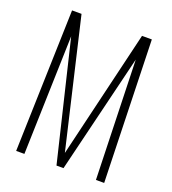

<svg xmlns="http://www.w3.org/2000/svg" viewBox="-145 -919 922 1029"><g transform="rotate(20 316.0 -405.0)"><path d="M65 0 89 -810H143L314 -79L488 -810H544L567 0H520L500 -679L335 0H295L132 -678L112 0Z"/></g></svg>

Font: Oswald ExtraLight
Style: Regular
Weight: 250
Designer: Vernon Adams
Foundry: Vernon Adams
Version: Version 4.100; ttfautohint (v1.8.1.43-b0c9)